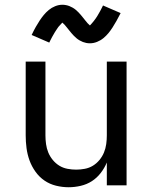

<svg xmlns="http://www.w3.org/2000/svg" viewBox="-20 -779 640 807"><path d="M268 8Q242 8 215.5 1.5Q189 -5 167 -20Q145 -35 129 -57.5Q113 -80 104 -105Q95 -130 91.5 -156.5Q88 -183 88 -210V-520H171V-210Q171 -192 173.5 -173.5Q176 -155 183 -138Q190 -121 202 -106.5Q214 -92 229.5 -82.5Q245 -73 263.5 -69.5Q282 -66 300 -66Q318 -66 336.5 -69.5Q355 -73 370.5 -82.5Q386 -92 398 -106.5Q410 -121 417 -138Q424 -155 426.5 -173.5Q429 -192 429 -210V-520H512V0H429V-96Q419 -72 403 -51.5Q387 -31 366 -17.5Q345 -4 319.5 2Q294 8 268 8ZM358 -597Q350 -597 342.5 -598.5Q335 -600 328.5 -602.5Q322 -605 315 -609Q308 -613 302.5 -617.5Q297 -622 291 -628Q285 -634 280.5 -639.5Q276 -645 271.5 -650.5Q267 -656 261.5 -663Q256 -670 251.5 -675Q247 -680 242 -684Q240 -682 236 -677.5Q232 -673 230 -671Q228 -669 225.5 -666Q223 -663 221 -659.5Q219 -656 216 -652Q213 -648 210.5 -643.5Q208 -639 205 -634Q202 -629 199 -623.5Q196 -618 193 -612Q190 -606 187 -600L113 -632Q122 -651 130.5 -666Q139 -681 147 -693Q155 -705 164 -716Q173 -727 185 -737Q197 -747 212 -753Q227 -759 242 -759Q250 -759 257.5 -757.5Q265 -756 271.5 -753.5Q278 -751 285 -747Q292 -743 297.5 -738.5Q303 -734 309 -728Q315 -722 319.5 -716.5Q324 -711 328.5 -705.5Q333 -700 338.5 -693Q344 -686 348.5 -681Q353 -676 358 -672Q360 -674 364 -678.5Q368 -683 370 -685.5Q372 -688 374.5 -691Q377 -694 379 -697Q381 -700 384 -704Q387 -708 389.5 -712.5Q392 -717 395 -722Q398 -727 401 -732.5Q404 -738 407 -744Q410 -750 413 -756L487 -724Q478 -706 469.5 -691Q461 -676 453 -663.5Q445 -651 436 -640Q427 -629 415 -619Q403 -609 388 -603Q373 -597 358 -597Z"/></svg>

Font: Iosevka Meiseki Sans
Style: Regular
Weight: 400
Monospace: yes
Designer: Belleve Invis
Foundry: Belleve Invis
Version: Version 11.2.6; ttfautohint (v1.8.4)